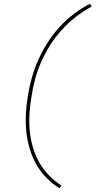

<svg xmlns="http://www.w3.org/2000/svg" viewBox="-20 -861 540 1042"><path d="M303 161Q264 137 232 104Q200 71 177.5 31.5Q155 -8 141.5 -53Q128 -98 123 -145.5Q118 -193 120.5 -242Q123 -291 131 -340Q139 -389 152.5 -438Q166 -487 187 -534.5Q208 -582 236.5 -627Q265 -672 300.5 -711.5Q336 -751 379 -784Q422 -817 469 -841L477 -825Q432 -801 391 -769Q350 -737 315 -698.5Q280 -660 252.5 -616.5Q225 -573 204.5 -527Q184 -481 171 -433Q158 -385 151 -337Q143 -290 140 -242.5Q137 -195 141.5 -149.5Q146 -104 159 -60.5Q172 -17 193.5 21Q215 59 245.5 90.5Q276 122 313 146Z"/></svg>

Font: Iosevka Curly Thin
Style: Italic
Weight: 100
Italic angle: -9°
Monospace: yes
Designer: Belleve Invis
Foundry: Belleve Invis
Version: Version 22.1.2; ttfautohint (v1.8.4)